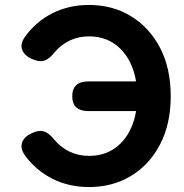

<svg xmlns="http://www.w3.org/2000/svg" viewBox="-20 -739 744 776"><path d="M340 17Q258 17 191 -17Q124 -51 80 -112Q61 -140 69.5 -163.5Q78 -187 107 -200Q136 -214 157 -208Q178 -202 200 -174Q226 -143 261.5 -126Q297 -109 340 -109Q416 -109 466 -158Q516 -207 530 -290H338Q272 -290 272 -350Q272 -410 338 -410H530Q516 -493 466 -542.5Q416 -592 340 -592Q297 -592 261.5 -575Q226 -558 200 -527Q178 -499 157.5 -493.5Q137 -488 108 -501Q78 -515 69.5 -538Q61 -561 80 -589Q124 -651 191 -685Q258 -719 340 -719Q435 -719 509.5 -673.5Q584 -628 627 -545.5Q670 -463 670 -350Q670 -238 627 -155.5Q584 -73 509.5 -28Q435 17 340 17Z"/></svg>

Font: Zen Maru Gothic Black
Style: Regular
Weight: 900
Designer: Yoshimichi Ohira
Foundry: Positype
Version: Version 1.001